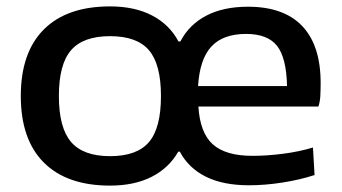

<svg xmlns="http://www.w3.org/2000/svg" viewBox="-20 -570 1069 600"><path d="M758 9Q677 9 623 -18Q569 -45 542 -96H537Q508 -45 454 -17.5Q400 10 324 10Q189 10 117 -62Q45 -134 45 -270Q45 -406 117 -478Q189 -550 324 -550Q401 -550 455.5 -521.5Q510 -493 538 -440L544 -441Q571 -493 624.5 -521Q678 -549 755 -549Q867 -549 924.5 -488.5Q982 -428 982 -311Q982 -288 981 -270Q980 -252 975 -237H600Q605 -155 645 -119Q685 -83 769 -83Q814 -83 864.5 -89.5Q915 -96 958 -109L963 -23Q917 -8 862.5 0.5Q808 9 758 9ZM324 -82Q408 -82 445.5 -126Q483 -170 483 -270Q483 -369 445.5 -413Q408 -457 324 -457Q240 -457 202 -413Q164 -369 164 -270Q164 -171 202 -126.5Q240 -82 324 -82ZM877 -301Q875 -390 845.5 -427Q816 -464 749 -464Q677 -464 640.5 -424.5Q604 -385 599 -301Z"/></svg>

Font: Encode Sans Wide
Style: Medium
Weight: 500
Designer: Pablo Impallari, Andres Torresi
Foundry: Pablo Impallari, Andres Torresi
Version: Version 1.000; ttfautohint (v1.00) -l 8 -r 50 -G 200 -x 14 -